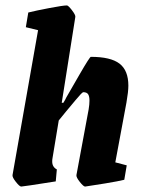

<svg xmlns="http://www.w3.org/2000/svg" viewBox="-20 -677 528 706"><path d="M404 -80 446 -69 437 -16Q418 -11 366.5 -2.5Q315 6 293 9Q287 9 273.5 -8Q260 -25 261 -33L306 -275Q309 -293 309 -307Q309 -323 304 -330.5Q299 -338 286 -338Q282 -338 257.5 -308.5Q233 -279 222 -266L196 -234L173 -95Q172 -90 172 -83Q172 -63 189 -54L185 -10Q65 9 58 9Q52 9 38.5 -8Q25 -25 26 -33L120 -566L75 -577L84 -631Q112 -638 162 -647.5Q212 -657 226 -657Q231 -657 244.5 -639.5Q258 -622 257 -615L207 -299H213Q217 -305 219.5 -310Q222 -315 224 -319Q236 -340 273 -404Q310 -468 314 -468Q387 -468 419.5 -443Q452 -418 452 -362Q452 -340 445 -300Z"/></svg>

Font: Grenze
Style: Bold Italic
Weight: 700
Italic angle: -10°
Designer: Renata Polastri
Foundry: Omnibus-Type
Version: Version 1.002; ttfautohint (v1.8)